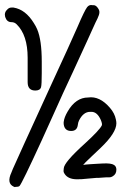

<svg xmlns="http://www.w3.org/2000/svg" viewBox="-24 -734 552 784"><path d="M22.5 -29.3Q25.4 -36.1 28.3 -43.9Q47.9 -88.9 183.6 -384.8Q261.7 -553.7 292 -623Q321.3 -691.4 332 -705.1Q340.8 -715.8 353.5 -712.9Q355.5 -712.9 359.4 -712.9Q369.1 -711.9 377 -699.2Q382.8 -690.4 381.8 -682.6Q381.8 -674.8 374 -658.2Q369.1 -649.4 351.6 -610.4Q340.8 -586.9 333 -569.3Q305.7 -509.8 273.4 -439.5Q232.4 -352.5 197.3 -273.4Q173.8 -221.7 146.5 -161.1Q65.4 15.6 55.7 25.4Q51.8 29.3 38.1 29.3Q38.1 31.2 32.2 28.3Q2 14.6 22.5 -29.3ZM127.9 -614.3Q146.5 -570.3 146.5 -482.4V-435.5Q146.5 -388.7 143.6 -377.9Q139.6 -364.3 120.1 -364.3Q88.9 -364.3 88.9 -398.4V-498Q88.9 -590.8 43.9 -634.8Q35.2 -643.6 22.5 -643.6Q3.9 -643.6 -2.9 -665Q-7.8 -683.6 6.8 -696.3Q13.7 -703.1 22.5 -703.1Q28.3 -703.1 31.2 -703.1Q80.1 -695.3 114.3 -639.6Q123 -626 127.9 -614.3ZM349.6 -277.3H343.8Q316.4 -277.3 298.8 -242.2Q294.9 -234.4 293.9 -224.6Q291 -199.2 266.6 -199.2Q240.2 -199.2 236.3 -225.6Q235.4 -230.5 235.8 -232.4Q236.3 -234.4 236.3 -237.3Q238.3 -254.9 252 -278.3Q285.2 -335.9 335.9 -335.9Q382.8 -342.8 424.8 -293.9Q444.3 -271.5 449.2 -246.1Q451.2 -237.3 451.2 -230.5Q451.2 -191.4 386.7 -129.9Q376 -119.1 351.6 -96.7Q318.4 -65.4 316.4 -61.5Q315.4 -60.5 314.5 -60.5Q327.1 -62.5 344.7 -63.5Q354.5 -64.5 376 -65.4Q390.6 -66.4 394.5 -66.4Q429.7 -68.4 441.4 -60.5Q451.2 -54.7 451.2 -41Q451.2 -22.5 435.5 -13.7Q429.7 -9.8 421.9 -9.8Q418.9 -9.8 408.2 -9.8Q385.7 -8.8 379.9 -7.8Q376 -7.8 371.1 -7.8Q355.5 -6.8 337.9 -4.9Q303.7 -1 287.1 -2Q253.9 -2.9 240.2 -23.4Q235.4 -30.3 235.4 -35.2L236.3 -45.9Q236.3 -70.3 324.2 -149.4Q382.8 -203.1 391.6 -221.7Q394.5 -227.5 387.7 -244.1Q373 -277.3 349.6 -277.3Z"/></svg>

Font: otype
Style: Regular
Weight: 400
Designer: ironsmith
Version: 4